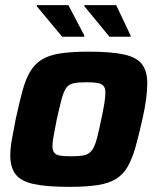

<svg xmlns="http://www.w3.org/2000/svg" viewBox="-20 -719 613 747"><path d="M250 8Q161 8 111 -3Q61 -14 40.5 -41Q20 -68 20 -114Q20 -141 26 -175.5Q32 -210 41 -255Q55 -319 67 -364Q79 -409 96.5 -439Q114 -469 141.5 -486.5Q169 -504 213.5 -511Q258 -518 324 -518Q413 -518 462.5 -507Q512 -496 532.5 -469Q553 -442 553 -395Q553 -368 548.5 -333.5Q544 -299 534 -255Q520 -191 507 -146Q494 -101 477 -71Q460 -41 432.5 -23.5Q405 -6 360.5 1Q316 8 250 8ZM257 -111Q283 -111 300 -113.5Q317 -116 327.5 -124Q338 -132 345.5 -147.5Q353 -163 359.5 -189.5Q366 -216 374 -255Q382 -292 386 -317Q390 -342 390 -358Q390 -376 383 -384.5Q376 -393 360 -396Q344 -399 317 -399Q285 -399 266 -395Q247 -391 237 -376Q227 -361 219.5 -332.5Q212 -304 201 -255Q194 -217 189 -192Q184 -167 184 -151Q184 -134 191 -125Q198 -116 214 -113.5Q230 -111 257 -111ZM222 -576 123 -695V-699H246L308 -581V-576ZM406 -576 308 -695V-699H432L488 -581V-576Z"/></svg>

Font: Saira Thin
Style: Bold Italic
Weight: 700
Italic angle: -12°
Version: Version 1.101